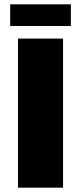

<svg xmlns="http://www.w3.org/2000/svg" viewBox="-20 -866 374 886"><path d="M63 0V-688H271V0ZM27 -746V-846H307V-746Z"/></svg>

Font: Archivo SemiCondensed Black
Style: Regular
Weight: 900
Width: 4
Designer: Hector Gatti
Foundry: Omnibus-Type
Version: Version 2.001